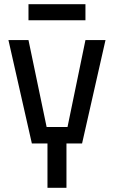

<svg xmlns="http://www.w3.org/2000/svg" viewBox="-20 -890 540 910"><path d="M205 0V-210H131L20 -700H115L201 -288H300L385 -700H480L369 -210H295V0ZM115 -794V-870H385V-794Z"/></svg>

Font: Tektur SemiCondensed
Style: Regular
Weight: 400
Width: 4
Designer: Adam Jagosz
Foundry: Adam Jagosz
Version: Version 1.005;gftools[0.9.30]